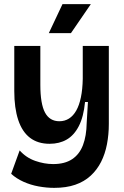

<svg xmlns="http://www.w3.org/2000/svg" viewBox="-20 -744 598 928"><path d="M242 164Q205 164 166.5 157Q128 150 93.5 134.5Q59 119 34 96L75 -17Q106 18 150 33.5Q194 49 237 49Q293 49 328.5 25.5Q364 2 381 -42.5Q398 -87 399 -150L405 -251H391Q384 -179 361 -134.5Q338 -90 302.5 -69.5Q267 -49 220 -49Q163 -49 125 -78Q87 -107 68 -164.5Q49 -222 49 -304V-522H175V-334Q175 -242 197.5 -200Q220 -158 267 -158Q293 -158 313.5 -171Q334 -184 348.5 -209.5Q363 -235 371 -273.5Q379 -312 380 -363V-522H506V-145Q506 -94 497 -47Q488 0 468.5 38.5Q449 77 418 105.5Q387 134 343.5 149Q300 164 242 164ZM323 -584H216L282 -724H419Z"/></svg>

Font: Bricolage Grotesque 60pt SemiBold
Style: Regular
Weight: 600
Version: Version 1.001;gftools[0.9.33.dev8+g029e19f]